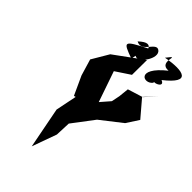

<svg xmlns="http://www.w3.org/2000/svg" viewBox="-294 -997 1181 1181"><g transform="rotate(45 296.5 -406.5)"><path d="M335 -392 266 -592 361 -655 362 -785 177 -650 112 -540 144 -433 200 -311 212 -314 184 -176 236 92 294 -69 298 -168 404 -308 541 -415 593 -495 501 -603 571 -679 505 -605 406 -574 399 -507 388 -453ZM294 -754C330 -723 416 -845 367 -878C326 -906 303 -790 240 -825C334 -914 319 -785 320 -842C173 -767 177 -763 287 -723ZM488 -754C440 -686 577 -736 512 -761C659 -876 572 -900 430 -873C503 -967 407 -824 502 -832C343 -705 449 -662 488 -713Z"/></g></svg>

Font: Asimov Silicon
Style: Regular
Weight: 400
Designer: Google
Version: Version 2.000980; 2014